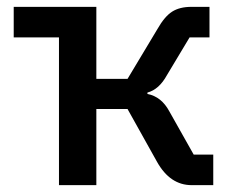

<svg xmlns="http://www.w3.org/2000/svg" viewBox="-20 -540 681 560"><path d="M152 0V-431H20V-520H261V-310H352L439 -455Q460 -492 482 -506Q504 -520 538 -520H591V-431H533L467 -321Q444 -279 410 -270V-266Q451 -258 474 -215L545 -89H602V0H539Q476 0 438 -68L352 -222H261V0Z"/></svg>

Font: IBM Plex Sans Medm
Style: Regular
Weight: 500
Designer: Mike Abbink, Paul van der Laan, Pieter van Rosmalen
Foundry: Bold Monday
Version: Version 3.005